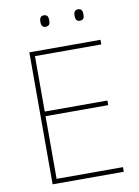

<svg xmlns="http://www.w3.org/2000/svg" viewBox="-97 -1010 743 1023"><g transform="rotate(-10 275.0 -498.5)"><path d="M189 -915C189 -898 194 -884 212 -884C234 -884 237 -898 237 -915C237 -931 234 -946 212 -946C194 -946 189 -931 189 -915ZM374 -915C374 -898 379 -884 397 -884C419 -884 422 -898 422 -915C422 -931 419 -946 397 -946C379 -946 374 -931 374 -915ZM488 -51V-76H129V-415H468V-440H129V-740H488V-765H103V-51Z"/></g></svg>

Font: Noto Sans Tamil UI Thin
Style: Regular
Weight: 100
Designer: Jelle Bosma - Monotype Design Team
Foundry: Monotype Imaging Inc.
Version: Version 2.004